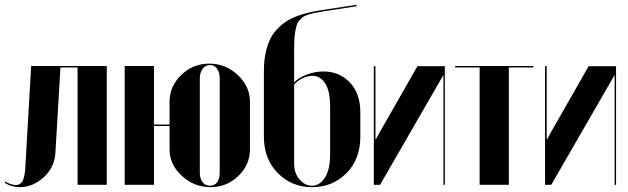

<svg xmlns="http://www.w3.org/2000/svg" viewBox="-20 -770 2617 800"><path d="M0 -7.8 2 -13.2Q27.8 1 45.9 1Q64.9 1 74.5 -16.8Q84 -34.7 85.9 -80.1L109.9 -495.1H424.8V0H303.2V-488.8H231.9L210.9 -133.8Q207.5 -72.3 161.9 -31.2Q116.2 9.8 63 9.8Q28.8 9.8 0 -7.8Z M851.6 -504.9Q919.9 -504.9 970.7 -457.3Q1021.5 -409.7 1021.5 -346.2V-147.9Q1021.5 -83.5 973.1 -36.9Q924.8 9.8 857.4 9.8Q788.6 9.8 737.5 -37.4Q686.5 -84.5 686.5 -147.9V-245.1H621.6V0H499.5V-495.1H621.6V-251H686.5V-346.2Q686.5 -410.6 735.4 -457.8Q784.2 -504.9 851.6 -504.9ZM855.5 -499Q835.9 -499 824.2 -483.4Q812.5 -467.8 812.5 -442.9V-50.8Q812.5 -25.9 824.2 -11Q835.9 3.9 855.5 3.9Q874 3.9 884.8 -10.7Q895.5 -25.4 895.5 -50.8V-442.9Q895.5 -468.3 884.5 -483.6Q873.5 -499 855.5 -499Z M1079.6 -200.2V-475.1Q1079.6 -517.1 1087.2 -551.3Q1094.7 -585.4 1107.2 -609.9Q1119.6 -634.3 1139.2 -653.3Q1158.7 -672.4 1178.5 -684.3Q1198.2 -696.3 1225.3 -705.6Q1252.4 -714.8 1275.1 -719.7Q1297.9 -724.6 1327.6 -729L1465.3 -750L1466.3 -744.1L1330.6 -723.1Q1307.6 -719.2 1294.4 -716.8Q1281.2 -714.4 1266.1 -709.7Q1251 -705.1 1243.7 -700Q1236.3 -694.8 1228 -685.8Q1219.7 -676.8 1216.6 -666Q1213.4 -655.3 1210.2 -638.4Q1207 -621.6 1206.3 -601.8Q1205.6 -582 1205.6 -554.2V-426.8Q1225.1 -446.8 1259 -459.5Q1293 -472.2 1327.6 -472.2Q1394.5 -472.2 1438 -426Q1481.4 -379.9 1481.4 -301.8V-200.2Q1481.4 -106.9 1423.6 -48.6Q1365.7 9.8 1280.3 9.8Q1195.3 9.8 1137.5 -48.8Q1079.6 -107.4 1079.6 -200.2ZM1205.6 -418V-87.9Q1205.6 -48.3 1228 -22.2Q1250.5 3.9 1280.3 3.9Q1311.5 3.9 1333.5 -29.3Q1355.5 -62.5 1355.5 -127.9V-325.2Q1355.5 -391.6 1334.7 -422.9Q1314 -454.1 1281.7 -454.1Q1262.7 -454.1 1241.2 -444.1Q1219.7 -434.1 1205.6 -418Z M1719.2 -494.1H1833.5V0H1827.6V-456.1H1826.7L1563.5 0H1537.6V-494.1H1544.4V-189.9H1546.4L1561.5 -217.8Z M2202.1 -495.1V-488.8H2100.1V0H1978.5V-488.8H1876.5V-495.1Z M2432.6 -494.1H2546.9V0H2541V-456.1H2540L2276.9 0H2251V-494.1H2257.8V-189.9H2259.8L2274.9 -217.8Z"/></svg>

Font: Moniqa Black Display
Style: Regular
Weight: 900
Designer: Rajesh Rajput
Foundry: Rajesh Rajput
Version: Version 1.000